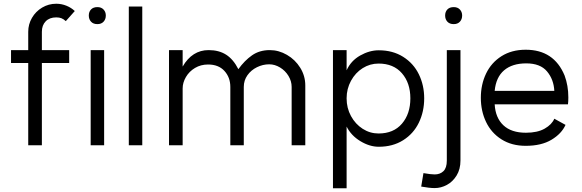

<svg xmlns="http://www.w3.org/2000/svg" viewBox="-20 -777 3114 1027"><path d="M131 0V-440H39V-509H131V-607Q131 -647 151 -681.5Q171 -716 205.5 -736.5Q240 -757 281 -757Q309 -757 335 -746.5Q361 -736 380 -718L332 -664Q320 -675 308.5 -679.5Q297 -684 281 -684Q245 -684 224.5 -663Q204 -642 204 -607V-509H350V-440H204V0Z M537 -509V0H465V-509ZM501 -739Q522 -739 534 -726Q546 -713 546 -694Q546 -674 534 -661Q522 -648 501 -648Q479 -648 467 -661Q455 -674 455 -694Q455 -714 467 -726.5Q479 -739 501 -739Z M741 -742V0H669V-742Z M1420 -433Q1386 -433 1354.5 -417.5Q1323 -402 1303.5 -374.5Q1284 -347 1284 -312V0H1212V-312Q1212 -363 1180.5 -397.5Q1149 -432 1093 -432Q1054 -432 1023 -413.5Q992 -395 974.5 -365Q957 -335 957 -304V0H884V-509H957V-421Q1008 -509 1096 -509Q1151 -509 1189.5 -484.5Q1228 -460 1255 -407Q1288 -453 1328 -481Q1368 -509 1423 -509Q1471 -509 1515 -483.5Q1559 -458 1586 -414.5Q1613 -371 1613 -320V0H1540V-312Q1540 -343 1523 -371Q1506 -399 1478 -416Q1450 -433 1420 -433Z M2175 -251Q2175 -333 2130 -385Q2085 -437 2005 -437Q1959 -437 1920 -412.5Q1881 -388 1857.5 -345Q1834 -302 1834 -251Q1834 -199 1857.5 -156Q1881 -113 1920 -88Q1959 -63 2005 -63Q2085 -63 2130 -115.5Q2175 -168 2175 -251ZM1761 -509H1834V-401Q1857 -452 1906.5 -480Q1956 -508 2006 -508Q2081 -508 2136.5 -473Q2192 -438 2220.5 -379.5Q2249 -321 2249 -251Q2249 -180 2220.5 -121Q2192 -62 2136.5 -27Q2081 8 2006 8Q1957 8 1907.5 -22Q1858 -52 1834 -100V230H1761Z M2305 156Q2334 156 2352 138.5Q2370 121 2370 82V-509H2443V82Q2443 128 2422.5 161.5Q2402 195 2370.5 212Q2339 229 2305 229Q2278 229 2233 221L2245 149Q2285 156 2305 156ZM2407 -739Q2428 -739 2440 -726Q2452 -713 2452 -694Q2452 -674 2440 -661Q2428 -648 2407 -648Q2385 -648 2373 -661Q2361 -674 2361 -694Q2361 -714 2373 -726.5Q2385 -739 2407 -739Z M2795 -438Q2720 -438 2676.5 -401Q2633 -364 2626 -291H2945Q2942 -352 2906 -395Q2870 -438 2795 -438ZM2792 -511Q2943 -511 3000 -373Q3020 -319 3020 -256Q3020 -234 3018 -219H2626Q2630 -147 2672.5 -107Q2715 -67 2793 -67Q2855 -67 2893.5 -89Q2932 -111 2945 -142L3005 -109Q2984 -62 2930 -29.5Q2876 3 2792 3Q2717 3 2662.5 -31.5Q2608 -66 2580 -124.5Q2552 -183 2552 -254Q2552 -325 2580 -383.5Q2608 -442 2662.5 -476.5Q2717 -511 2792 -511Z"/></svg>

Font: SUIT
Style: Regular
Weight: 400
Designer: Sunn Youn; Korean Glyphs from Source Han Sans (Sandoll Communications; Soo-young Jang, Joo-yeon Kang)
Foundry: Sunn
Version: Version 1.140